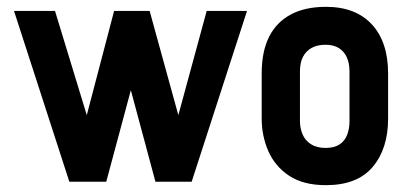

<svg xmlns="http://www.w3.org/2000/svg" viewBox="-20 -532 1188 562"><path d="M418 -500H314L234 -195L141 -500H21L183 0H291L363 -268L435 0H541L703 -500H585L502 -195Z M1116 -185V-317Q1116 -409 1068.5 -460.5Q1021 -512 934 -512Q873 -512 831 -489.5Q789 -467 767.5 -424Q746 -381 746 -317V-185Q746 -134 765.5 -89.5Q785 -45 826.5 -17.5Q868 10 934 10Q1026 10 1071 -43.5Q1116 -97 1116 -185ZM1003 -323V-177Q1003 -155 996 -137Q989 -119 973.5 -109Q958 -99 933 -99Q907 -99 890 -110Q873 -121 865.5 -139Q858 -157 858 -177V-323Q858 -349 867 -366Q876 -383 892.5 -392Q909 -401 933 -401Q956 -401 971.5 -391.5Q987 -382 995 -364.5Q1003 -347 1003 -323Z"/></svg>

Font: Advent Pro
Style: Regular
Weight: 400
Designer: VivaRado, Andreas Kalpakidis
Foundry: VivaRado, Andreas Kalpakidis
Version: Version 3.000